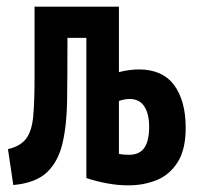

<svg xmlns="http://www.w3.org/2000/svg" viewBox="-20 -546 600 578"><path d="M366 12Q335 12 302.5 6Q270 0 240 -10V-432H183V-405Q183 -317 182 -243Q181 -169 168 -114Q155 -59 121 -27Q87 5 20 11L4 -97Q42 -106 59 -129Q76 -152 80 -196Q84 -240 84 -310V-526H338V-329Q355 -333 370 -335Q385 -337 398 -337Q469 -337 504 -290Q539 -243 539 -161Q539 -96 515 -58Q491 -20 452 -4Q413 12 366 12ZM368 -80Q400 -80 414.5 -101Q429 -122 429 -165Q429 -203 414.5 -225.5Q400 -248 370 -248Q363 -248 354.5 -246.5Q346 -245 338 -242V-83Q346 -81 354 -80.5Q362 -80 368 -80Z"/></svg>

Font: Ubuntu Sans Mono
Style: Bold
Weight: 700
Monospace: yes
Designer: Dalton Maag Ltd
Foundry: Dalton Maag Ltd
Version: Version 1.006